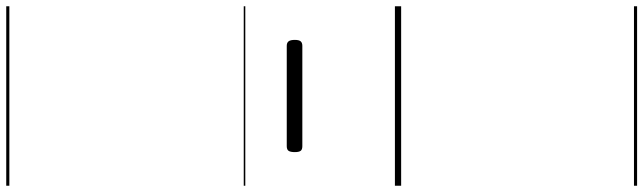

<svg xmlns="http://www.w3.org/2000/svg" viewBox="-744 -563 2064 616"><g transform="rotate(-90 288.0 -255.0)"><path d="M127 -317Q116 -317 112 -322.5Q108 -328 108 -341Q108 -355 112 -361Q116 -367 127 -367H449Q459 -367 463.5 -361Q468 -355 468 -341Q468 -328 463.5 -322.5Q459 -317 449 -317ZM0 747H576V757H0ZM0 -20H576V0H0ZM0 -505H576V-500H0ZM0 -1267H576V-1257H0Z"/></g></svg>

Font: Playwrite VN Guides
Style: Regular
Weight: 400
Designer: Veronika Burian, José Scaglione
Foundry: TypeTogether
Version: Version 1.003